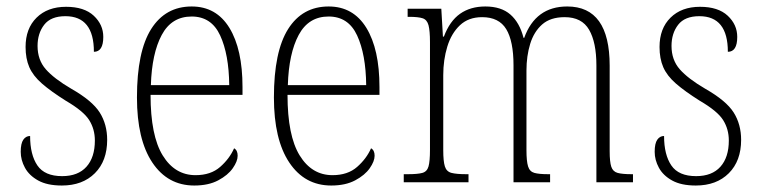

<svg xmlns="http://www.w3.org/2000/svg" viewBox="-20 -563 2350 593"><path d="M171 10Q126 10 98 -5.5Q70 -21 57 -45Q44 -69 44 -94Q44 -120 52 -131.5Q60 -143 73 -143Q73 -85 95.5 -52Q118 -19 172 -19Q221 -19 247 -48Q273 -77 273 -129Q273 -164 255.5 -192Q238 -220 183 -252Q137 -281 109.5 -305Q82 -329 70.5 -355.5Q59 -382 59 -418Q59 -475 93 -508.5Q127 -542 184 -542Q240 -542 269.5 -514.5Q299 -487 299 -449Q299 -403 270 -403Q270 -513 182 -513Q137 -513 116.5 -486.5Q96 -460 96 -421Q96 -378 121.5 -349Q147 -320 200 -289Q265 -252 288 -215.5Q311 -179 311 -131Q311 -66 273 -28Q235 10 171 10Z M580 10Q498 10 450.5 -61Q403 -132 403 -262Q403 -404 447 -473.5Q491 -543 572 -543Q648 -543 688.5 -477Q729 -411 729 -294V-270H445Q445 -144 482.5 -83Q520 -22 584 -22Q631 -22 660 -47.5Q689 -73 703 -105Q714 -99 714 -82Q714 -65 699 -43.5Q684 -22 654 -6Q624 10 580 10ZM688 -300Q687 -395 660 -453.5Q633 -512 572 -512Q510 -512 479.5 -455Q449 -398 446 -300Z M1003 10Q921 10 873.5 -61Q826 -132 826 -262Q826 -404 870 -473.5Q914 -543 995 -543Q1071 -543 1111.5 -477Q1152 -411 1152 -294V-270H868Q868 -144 905.5 -83Q943 -22 1007 -22Q1054 -22 1083 -47.5Q1112 -73 1126 -105Q1137 -99 1137 -82Q1137 -65 1122 -43.5Q1107 -22 1077 -6Q1047 10 1003 10ZM1111 -300Q1110 -395 1083 -453.5Q1056 -512 995 -512Q933 -512 902.5 -455Q872 -398 869 -300Z M1227 0V-25H1240Q1270 -25 1284.5 -29Q1299 -33 1303.5 -49Q1308 -65 1308 -100V-433Q1308 -468 1303.5 -485Q1299 -502 1285.5 -506.5Q1272 -511 1244 -511H1239V-536H1343L1348 -450H1351Q1369 -498 1401 -520.5Q1433 -543 1479 -543Q1528 -543 1556.5 -518Q1585 -493 1597 -446H1599Q1634 -543 1732 -543Q1863 -543 1863 -360V-96Q1863 -63 1868 -48Q1873 -33 1887.5 -29Q1902 -25 1931 -25H1935V0H1822V-361Q1822 -432 1799.5 -471Q1777 -510 1724 -510Q1680 -510 1654.5 -487.5Q1629 -465 1617.5 -427.5Q1606 -390 1606 -345V-99Q1606 -65 1611 -49Q1616 -33 1630.5 -29Q1645 -25 1673 -25H1679V0H1566V-361Q1566 -436 1543.5 -473Q1521 -510 1469 -510Q1427 -510 1400.5 -485Q1374 -460 1361.5 -419Q1349 -378 1349 -331V-99Q1349 -65 1354 -49Q1359 -33 1374.5 -29Q1390 -25 1420 -25H1427V0Z M2129 10Q2084 10 2056 -5.5Q2028 -21 2015 -45Q2002 -69 2002 -94Q2002 -120 2010 -131.5Q2018 -143 2031 -143Q2031 -85 2053.5 -52Q2076 -19 2130 -19Q2179 -19 2205 -48Q2231 -77 2231 -129Q2231 -164 2213.5 -192Q2196 -220 2141 -252Q2095 -281 2067.5 -305Q2040 -329 2028.5 -355.5Q2017 -382 2017 -418Q2017 -475 2051 -508.5Q2085 -542 2142 -542Q2198 -542 2227.5 -514.5Q2257 -487 2257 -449Q2257 -403 2228 -403Q2228 -513 2140 -513Q2095 -513 2074.5 -486.5Q2054 -460 2054 -421Q2054 -378 2079.5 -349Q2105 -320 2158 -289Q2223 -252 2246 -215.5Q2269 -179 2269 -131Q2269 -66 2231 -28Q2193 10 2129 10Z"/></svg>

Font: Noto Serif Myanmar Condensed ExtraLight
Style: Regular
Weight: 200
Width: 3
Designer: Ben Mitchell and the Monotype Design Team
Foundry: Monotype Imaging Inc.
Version: Version 2.106; ttfautohint (v1.8.4.7-5d5b)